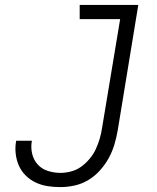

<svg xmlns="http://www.w3.org/2000/svg" viewBox="-20 -755 640 783"><path d="M226 8Q199 8 173.5 4Q148 0 125 -11Q102 -22 84.5 -39.5Q67 -57 57 -79.5Q47 -102 44 -128.5Q41 -155 46 -181H110Q105 -154 111 -128.5Q117 -103 133.5 -84.5Q150 -66 175 -58Q200 -50 227 -50Q248 -50 270.5 -56Q293 -62 311.5 -75.5Q330 -89 345.5 -107.5Q361 -126 370.5 -146.5Q380 -167 386.5 -189Q393 -211 396 -232L470 -677H305V-735H544L460 -223Q455 -194 446.5 -165.5Q438 -137 423.5 -110.5Q409 -84 388 -60.5Q367 -37 340.5 -21Q314 -5 284.5 1.5Q255 8 226 8Z"/></svg>

Font: Iosevka Etoile Light
Style: Italic
Weight: 300
Italic angle: -9°
Designer: Belleve Invis
Foundry: Belleve Invis
Version: Version 22.1.2; ttfautohint (v1.8.4)